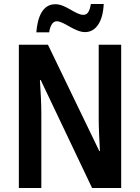

<svg xmlns="http://www.w3.org/2000/svg" viewBox="-20 -937 698 957"><path d="M161 -776H225C231 -814 245 -831 263 -831C299 -831 352 -777 404 -777C456 -777 493 -826 497 -917H433C427 -882 417 -863 396 -863C355 -863 309 -916 256 -916C190 -916 167 -848 161 -776ZM584 0V-714H472V-348C472 -302 475 -240 478 -184H475L219 -714H74V0H186V-371C186 -419 183 -479 179 -538H183L439 0Z"/></svg>

Font: Noto Sans Khmer Condensed SemiBold
Style: Regular
Weight: 600
Width: 3
Designer: Danh Hong and the Monotype Design Team
Foundry: Monotype Imaging Inc.
Version: Version 2.004